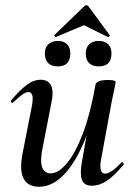

<svg xmlns="http://www.w3.org/2000/svg" viewBox="-20 -699 512 732"><path d="M129 13Q86 13 69.5 -19Q53 -51 67 -119L102 -297Q107 -327 102.5 -337.5Q98 -348 88 -348Q77 -348 63 -337Q49 -326 31 -309Q27 -305 23 -309Q19 -313 23 -317Q55 -355 81.5 -375Q108 -395 136 -395Q164 -395 175 -372.5Q186 -350 174 -297L143 -138Q132 -87 140.5 -62.5Q149 -38 173 -38Q203 -38 235.5 -77Q268 -116 296.5 -191.5Q325 -267 344 -376L360 -375Q340 -257 305 -169.5Q270 -82 225 -34.5Q180 13 129 13ZM330 9Q301 9 292.5 -13Q284 -35 292 -80L344 -376Q348 -394 391 -394Q409 -394 415 -391.5Q421 -389 421 -387Q421 -383 416 -360.5Q411 -338 406 -312L365 -89Q356 -37 381 -37Q391 -37 407 -47.5Q423 -58 442 -79Q445 -83 449.5 -78.5Q454 -74 450 -70Q415 -28 387 -9.5Q359 9 330 9ZM357 -446Q307 -446 307 -496Q307 -518 320.5 -530.5Q334 -543 357 -543Q379 -543 392 -530.5Q405 -518 405 -496Q405 -446 357 -446ZM201 -446Q151 -446 151 -496Q151 -518 164.5 -530.5Q178 -543 201 -543Q223 -543 235.5 -530.5Q248 -518 248 -496Q248 -446 201 -446ZM193 -558Q192 -557 188.5 -560.5Q185 -564 187 -565L300 -674Q304 -679 309.5 -679Q315 -679 318 -674L398 -565Q400 -564 397 -560.5Q394 -557 391 -558L300 -603Z"/></svg>

Font: Cormorant Garamond Light SemiBold
Style: Italic
Weight: 600
Italic angle: -10°
Version: Version 4.001